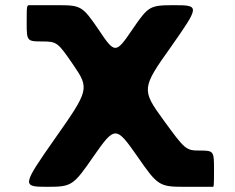

<svg xmlns="http://www.w3.org/2000/svg" viewBox="-20 -723 907 741"><path d="M751 -142C698 -142 694 -145 610 -261C526 -376 527 -384 639 -541C750 -699 751 -703 654 -703C557 -703 553 -700 490 -608C427 -515 423 -515 361 -608C298 -700 293 -703 201 -703H94C83 -703 83 -701 83 -633C83 -565 85 -563 142 -563C200 -563 203 -560 264 -471C325 -382 323 -374 194 -191C65 -7 64 -2 160 -2C257 -2 262 -5 342 -121C423 -237 428 -237 509 -121C589 -5 595 -2 695 -2H798H802C805 -2 806 -4 806 -72C806 -140 804 -142 751 -142Z"/></svg>

Font: Hussar Print
Style: Bold
Weight: 700
Foundry: Cannot Into Space Fonts
Version: Version 2.00